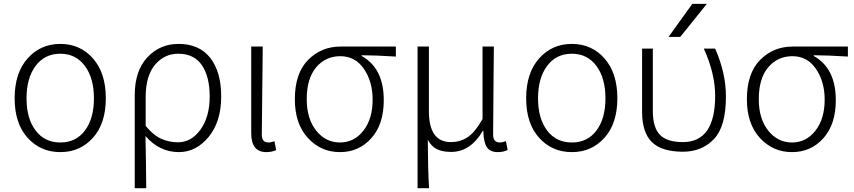

<svg xmlns="http://www.w3.org/2000/svg" viewBox="-20 -774 4418 993"><path d="M55.7 -265.6Q55.7 -396.5 122.6 -471.7Q189.5 -546.9 292 -546.9Q394.5 -546.9 460.9 -471.7Q527.3 -396.5 527.3 -265.6Q527.3 -135.7 460.9 -61.5Q394.5 12.7 292 12.7Q189.5 12.7 122.6 -61.5Q55.7 -135.7 55.7 -265.6ZM292 -496.1Q210.9 -496.1 164.1 -433.1Q117.2 -370.1 117.2 -265.6Q117.2 -161.1 164.1 -99.1Q210.9 -37.1 292 -37.1Q373 -37.1 419.4 -99.1Q465.8 -161.1 465.8 -265.6Q465.8 -370.1 418.9 -433.1Q372.1 -496.1 292 -496.1Z M676.8 199.2V-281.2Q676.8 -407.2 741.7 -477.1Q806.6 -546.9 903.3 -546.9Q1010.7 -546.9 1067.4 -474.6Q1124 -402.3 1124 -275.4Q1124 -144.5 1059.1 -65.9Q994.1 12.7 905.3 12.7Q804.7 12.7 732.4 -70.3Q735.4 66.4 736.3 199.2ZM900.4 -38.1Q969.7 -38.1 1017.1 -104Q1064.5 -169.9 1064.5 -275.4Q1064.5 -377 1024.4 -436.5Q984.4 -496.1 901.4 -496.1Q830.1 -496.1 781.7 -439Q733.4 -381.8 733.4 -271.5V-123Q773.4 -74.2 814 -56.2Q854.5 -38.1 900.4 -38.1Z M1357.4 12.7Q1279.3 12.7 1279.3 -85V-533.2H1338.9Q1334 -147.5 1334 -78.1Q1334 -37.1 1368.2 -37.1Q1381.8 -37.1 1399.4 -43.9L1408.2 2Q1386.7 12.7 1357.4 12.7Z M1738.3 12.7Q1639.6 12.7 1572.3 -60.5Q1504.9 -133.8 1504.9 -260.7Q1504.9 -394.5 1573.2 -463.9Q1641.6 -533.2 1741.2 -533.2H2027.3V-481.4Q1919.9 -488.3 1850.6 -488.3V-484.4Q1964.8 -420.9 1964.8 -255.9Q1964.8 -130.9 1900.4 -59.1Q1835.9 12.7 1738.3 12.7ZM1738.3 -37.1Q1811.5 -37.1 1859.4 -98.1Q1907.2 -159.2 1907.2 -258.8Q1907.2 -351.6 1862.3 -417.5Q1817.4 -483.4 1740.2 -483.4Q1664.1 -483.4 1615.2 -425.8Q1566.4 -368.2 1566.4 -260.7Q1566.4 -160.2 1615.2 -98.6Q1664.1 -37.1 1738.3 -37.1Z M2139.6 199.2V-533.2H2198.2V-199.2Q2198.2 -39.1 2311.5 -39.1Q2358.4 -39.1 2396.5 -63Q2434.6 -86.9 2475.6 -158.2V-533.2H2534.2Q2534.2 -478.5 2532.2 -320.3Q2530.3 -162.1 2530.3 -78.1Q2530.3 -37.1 2565.4 -37.1Q2577.1 -37.1 2596.7 -43.9L2605.5 2Q2584 12.7 2554.7 12.7Q2514.6 12.7 2498 -12.7Q2481.4 -38.1 2479.5 -96.7H2476.6Q2413.1 11.7 2313.5 11.7Q2270.5 11.7 2241.7 -1.5Q2212.9 -14.6 2192.4 -50.8Q2193.4 118.2 2199.2 199.2Z M2701.2 -265.6Q2701.2 -396.5 2768.1 -471.7Q2835 -546.9 2937.5 -546.9Q3040 -546.9 3106.4 -471.7Q3172.9 -396.5 3172.9 -265.6Q3172.9 -135.7 3106.4 -61.5Q3040 12.7 2937.5 12.7Q2835 12.7 2768.1 -61.5Q2701.2 -135.7 2701.2 -265.6ZM2937.5 -496.1Q2856.4 -496.1 2809.6 -433.1Q2762.7 -370.1 2762.7 -265.6Q2762.7 -161.1 2809.6 -99.1Q2856.4 -37.1 2937.5 -37.1Q3018.6 -37.1 3064.9 -99.1Q3111.3 -161.1 3111.3 -265.6Q3111.3 -370.1 3064.5 -433.1Q3017.6 -496.1 2937.5 -496.1Z M3560.5 -753.9H3635.7L3498 -583H3437.5ZM3734.4 -274.4Q3734.4 -120.1 3672.4 -54.7Q3610.4 10.7 3511.7 10.7Q3402.3 10.7 3351.6 -39.1Q3300.8 -88.9 3300.8 -195.3V-522.5H3356.4V-199.2Q3356.4 -114.3 3393.1 -76.7Q3429.7 -39.1 3511.7 -39.1Q3678.7 -39.1 3678.7 -278.3Q3678.7 -393.6 3620.1 -522.5H3678.7Q3734.4 -396.5 3734.4 -274.4Z M4076.2 12.7Q3977.5 12.7 3910.2 -60.5Q3842.8 -133.8 3842.8 -260.7Q3842.8 -394.5 3911.1 -463.9Q3979.5 -533.2 4079.1 -533.2H4365.2V-481.4Q4257.8 -488.3 4188.5 -488.3V-484.4Q4302.7 -420.9 4302.7 -255.9Q4302.7 -130.9 4238.3 -59.1Q4173.8 12.7 4076.2 12.7ZM4076.2 -37.1Q4149.4 -37.1 4197.3 -98.1Q4245.1 -159.2 4245.1 -258.8Q4245.1 -351.6 4200.2 -417.5Q4155.3 -483.4 4078.1 -483.4Q4002 -483.4 3953.1 -425.8Q3904.3 -368.2 3904.3 -260.7Q3904.3 -160.2 3953.1 -98.6Q4002 -37.1 4076.2 -37.1Z"/></svg>

Font: Gen Shin Gothic Light
Style: Regular
Weight: 200
Designer: [Source Han Sans]
Ryoko NISHIZUKA  (kana & ideographs); Paul D. Hunt (Latin, Greek & Cyrillic); Wenlong ZHANG  (bopomofo
Version: Version 1.002.20150607